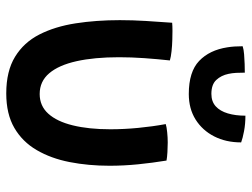

<svg xmlns="http://www.w3.org/2000/svg" viewBox="-118 -680 824 629"><g transform="rotate(90 294.5 -366.0)"><path d="M387 -496.5Q396.5 -499.5 413.8 -501.2Q431 -503 447.5 -503Q462 -503 479 -502Q496 -501 506.5 -499Q514 -453 518.8 -405.8Q523.5 -358.5 523.5 -312.5Q523.5 -243 511.5 -181.8Q499.5 -120.5 472.2 -73.8Q445 -27 399.5 -0.5Q354 26 286.5 26Q213.5 26 166.5 -2.8Q119.5 -31.5 93.5 -82.5Q67.5 -133.5 57 -201Q46.5 -268.5 46.5 -346Q46.5 -388 49.2 -431.8Q52 -475.5 55 -517.5Q65.5 -518.5 81.8 -518.5Q98 -518.5 111 -518Q129.5 -517.5 148.2 -515.5Q167 -513.5 178.5 -510Q174 -468.5 171 -426.2Q168 -384 168 -343.5Q168 -262.5 181 -204.2Q194 -146 220.5 -114.8Q247 -83.5 288.5 -83.5Q327.5 -83.5 353 -111.8Q378.5 -140 391.2 -192Q404 -244 404 -315Q404 -359.5 399.5 -406.2Q395 -453 387 -496.5ZM447 -743.5Q447 -693.5 427.2 -655Q407.5 -616.5 372 -594.2Q336.5 -572 288.5 -572Q215.5 -572 180 -606Q144.5 -640 135.5 -698.5Q132 -720 132 -748.5Q143 -752 158.5 -753.2Q174 -754.5 190.2 -755Q206.5 -755.5 218.5 -755.5Q218.5 -741 219.2 -727.2Q220 -713.5 222.5 -702Q227.5 -678 242.5 -662Q257.5 -646 288 -646Q313 -646 328.8 -660.2Q344.5 -674.5 352 -699.8Q359.5 -725 359.5 -757.5Q386.5 -757.5 410.2 -753Q434 -748.5 447 -743.5Z"/></g></svg>

Font: Grandstander Thin Medium
Style: Regular
Weight: 500
Version: Version 1.200